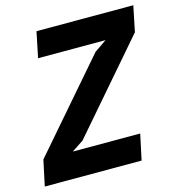

<svg xmlns="http://www.w3.org/2000/svg" viewBox="-116 -791 818 883"><g transform="rotate(-15 293.5 -350.0)"><path d="M15 -122 375 -538 433 -578H112L137 -700H598L573 -578L211 -159L155 -122H476L450 0H-11Z"/></g></svg>

Font: PT Sans
Style: Bold Italic
Weight: 700
Italic angle: -12°
Designer: A.Korolkova, O.Umpeleva, V.Yefimov
Foundry: ParaType Ltd
Version: Version 2.003W OFL